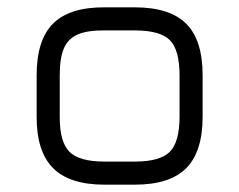

<svg xmlns="http://www.w3.org/2000/svg" viewBox="-20 -504 653 524"><path d="M265.5 0Q170 0 125 -45Q80 -90 80 -184.5V-298.5Q80 -395 125 -439.8Q170 -484.5 265.5 -484H347.5Q443.5 -484 488.2 -439.2Q533 -394.5 533 -298.5V-185.5Q533 -90 488.2 -45Q443.5 0 347.5 0ZM143 -184.5Q143 -116 169.8 -89.5Q196.5 -63 265.5 -63H347.5Q417 -63 443.5 -89.8Q470 -116.5 470 -185.5V-298.5Q470 -368 443.5 -394.5Q417 -421 347.5 -421H265.5Q219.5 -421.5 192.8 -410.2Q166 -399 154.5 -372.2Q143 -345.5 143 -298.5Z"/></svg>

Font: Jura Light Medium
Style: Regular
Weight: 500
Version: Version 5.106